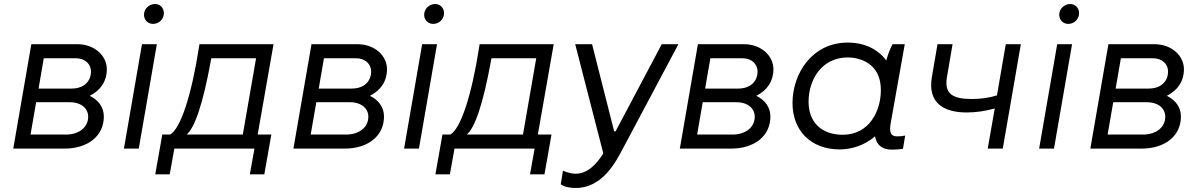

<svg xmlns="http://www.w3.org/2000/svg" viewBox="-20 -740 5955 956"><path d="M46 0H300C418 0 497 -63 497 -160C497 -204 472 -241 427 -263C481 -290 512 -336 512 -395C512 -461 453 -520 364 -520H136ZM132 -70 160 -231H327C387 -231 419 -198 419 -159C419 -102 368 -70 309 -70ZM172 -299 198 -450H357C406 -450 433 -419 433 -384C433 -338 401 -299 336 -299Z M597 0H671L761 -520H687ZM742 -621C770 -621 796 -643 796 -675C796 -700 777 -720 752 -720C723 -720 697 -697 697 -666C697 -641 716 -621 742 -621Z M753 128H825L848 0H1247L1224 128H1296L1331 -70H1263L1342 -520H973L971 -507C934 -266 879 -99 827 -70H788ZM909 -70C948 -101 990 -218 1030 -439L1032 -450H1255L1189 -70Z M1441 0H1695C1813 0 1892 -63 1892 -160C1892 -204 1867 -241 1822 -263C1876 -290 1907 -336 1907 -395C1907 -461 1848 -520 1759 -520H1531ZM1527 -70 1555 -231H1722C1782 -231 1814 -198 1814 -159C1814 -102 1763 -70 1704 -70ZM1567 -299 1593 -450H1752C1801 -450 1828 -419 1828 -384C1828 -338 1796 -299 1731 -299Z M1992 0H2066L2156 -520H2082ZM2137 -621C2165 -621 2191 -643 2191 -675C2191 -700 2172 -720 2147 -720C2118 -720 2092 -697 2092 -666C2092 -641 2111 -621 2137 -621Z M2148 128H2220L2243 0H2642L2619 128H2691L2726 -70H2658L2737 -520H2368L2366 -507C2329 -266 2274 -99 2222 -70H2183ZM2304 -70C2343 -101 2385 -218 2425 -439L2427 -450H2650L2584 -70Z M2846 196C2947 196 3016 123 3069 23L3358 -520H3275L3045 -86H3038L2928 -520H2844L2984 24C2946 84 2902 125 2846 125C2827 125 2807 120 2783 110L2772 178C2794 193 2826 196 2846 196Z M3365 0H3619C3737 0 3816 -63 3816 -160C3816 -204 3791 -241 3746 -263C3800 -290 3831 -336 3831 -395C3831 -461 3772 -520 3683 -520H3455ZM3451 -70 3479 -231H3646C3706 -231 3738 -198 3738 -159C3738 -102 3687 -70 3628 -70ZM3491 -299 3517 -450H3676C3725 -450 3752 -419 3752 -384C3752 -338 3720 -299 3655 -299Z M4420 5C4440 5 4456 4 4476 1L4487 -65C4474 -62 4461 -61 4447 -61C4415 -61 4407 -80 4415 -127L4485 -520H4424C4411 -495 4400 -466 4393 -439C4352 -494 4286 -528 4201 -528C4024 -528 3926 -374 3926 -227C3926 -90 4017 4 4161 4C4223 4 4287 -18 4337 -61C4344 -19 4372 5 4420 5ZM4202 -454C4252 -454 4366 -431 4366 -292C4366 -188 4309 -69 4176 -69C4071 -69 4006 -131 4006 -233C4006 -341 4069 -454 4202 -454Z M4793 -180C4839 -180 4887 -187 4933 -200L4898 0H4973L5063 -520H4988L4944 -265C4906 -253 4862 -247 4820 -247C4722 -247 4681 -273 4695 -356L4723 -520H4648L4620 -357C4598 -229 4677 -180 4793 -180Z M5154 0H5228L5318 -520H5244ZM5299 -621C5327 -621 5353 -643 5353 -675C5353 -700 5334 -720 5309 -720C5280 -720 5254 -697 5254 -666C5254 -641 5273 -621 5299 -621Z M5409 0H5663C5781 0 5860 -63 5860 -160C5860 -204 5835 -241 5790 -263C5844 -290 5875 -336 5875 -395C5875 -461 5816 -520 5727 -520H5499ZM5495 -70 5523 -231H5690C5750 -231 5782 -198 5782 -159C5782 -102 5731 -70 5672 -70ZM5535 -299 5561 -450H5720C5769 -450 5796 -419 5796 -384C5796 -338 5764 -299 5699 -299Z"/></svg>

Font: Fixel Display
Style: Italic
Weight: 400
Italic angle: -10°
Designer: AlfaBravo + MacPaw
Foundry: Kyrylo Tkachov, Marchela Mozhyna, Serhii Makarenko, Maria Weinstein, Zakhar Kryvoshyya
Version: Version 1.210;Glyphs 3.2 (3217)